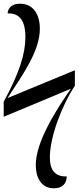

<svg xmlns="http://www.w3.org/2000/svg" viewBox="-24 -780 424 1036"><path d="M267 236C313 236 335 211 336 172C276 174 245 141 245 69C245 -38 308 -209 380 -317V-401L17 -251C104 -385 191 -507 191 -625C191 -707 152 -760 84 -760C31 -760 18 -727 17 -708C73 -709 113 -680 113 -580C113 -488 80 -386 -4 -231V-150L358 -301C284 -193 169 -19 169 111C169 176 197 236 267 236Z"/></svg>

Font: Noto Serif Display SemiCondensed
Style: Regular
Weight: 400
Width: 4
Designer: Monotype Design Team
Foundry: Monotype Imaging Inc.
Version: Version 2.009